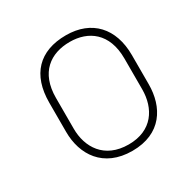

<svg xmlns="http://www.w3.org/2000/svg" viewBox="-125 -626 738 751"><g transform="rotate(-30 244.0 -251.0)"><path d="M451 -316C451 -437 382 -512 266 -512C145 -512 78 -442 78 -316V-184C78 -82 135 10 266 10C398 10 451 -82 451 -184ZM419 -180C419 -94 373 -19 266 -19C156 -19 110 -97 110 -180V-319C110 -434 179 -482 266 -482C349 -482 419 -434 419 -319Z"/></g></svg>

Font: Advent Pro
Style: ExtraLight
Weight: 250
Designer: Andreas Kalpakidis
Foundry: Andreas Kalpakidis
Version: Version 2.002 2007